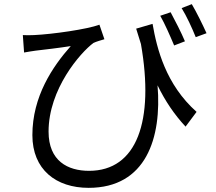

<svg xmlns="http://www.w3.org/2000/svg" viewBox="-20 -839 1040 925"><path d="M802 -780 752 -763C774 -725 800 -665 819 -620L871 -640C854 -681 822 -743 802 -780ZM904 -819 855 -800C878 -763 905 -705 923 -660L975 -679C956 -721 926 -782 904 -819ZM90 -670 96 -586C116 -590 133 -592 152 -595C188 -599 271 -609 321 -617C233 -518 136 -374 136 -188C136 -22 250 66 407 66C684 66 760 -175 739 -428C776 -352 820 -287 874 -229L927 -300C779 -432 736 -603 715 -724L636 -701L659 -627C724 -256 640 -16 409 -16C307 -16 214 -63 214 -205C214 -410 367 -585 430 -632C444 -639 470 -646 483 -650L459 -720C401 -698 232 -674 144 -670C125 -669 105 -669 90 -670Z"/></svg>

Font: Noto Sans CJK SC
Style: Regular
Weight: 400
Designer: Ryoko NISHIZUKA 西塚涼子 (kana, bopomofo & ideographs); Paul D. Hunt (Latin, Greek & Cyrillic); Sandoll Communications 산돌커뮤니
Foundry: Adobe
Version: Version 2.004;hotconv 1.0.118;makeotfexe 2.5.65603